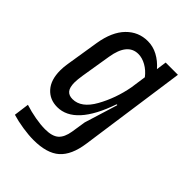

<svg xmlns="http://www.w3.org/2000/svg" viewBox="-205 -595 887 887"><g transform="rotate(45 239.0 -151.5)"><path d="M350 -438 357 -488H437L363 36Q351 121 308 159Q265 197 178 197Q147 197 107.5 191Q68 185 35 175L45 100Q79 111 115.5 117.5Q152 124 181 124Q227 124 248.5 105Q270 86 277 43L288 -28L338 -190L336 -192L333 -191Q263 12 148 12Q99 12 68.5 -22Q38 -56 38 -118Q38 -141 42 -164L68 -327Q82 -412 125 -456Q168 -500 229 -500Q263 -500 294 -483.5Q325 -467 350 -438ZM153 -322 129 -175Q124 -143 124 -126Q124 -93 136 -78.5Q148 -64 172 -64Q229 -64 269.5 -136.5Q310 -209 326 -295L337 -372Q317 -398 291 -412.5Q265 -427 240 -427Q170 -427 153 -322Z"/></g></svg>

Font: Ropa Sans
Style: Italic
Weight: 400
Version: Version 1.100